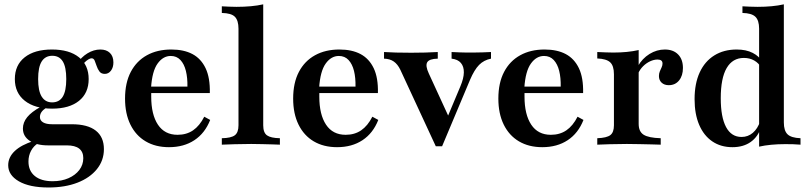

<svg xmlns="http://www.w3.org/2000/svg" viewBox="-20 -651 3642 864"><path d="M198.4 192.7Q112.9 192.7 64.9 164.9Q16.9 137.1 16.9 92.7Q16.9 56.5 46.4 28.6Q75.8 0.8 132.3 -16.9L151.6 -6.5Q131.5 5.6 119.8 27.4Q108.1 49.2 108.1 75.8Q108.1 117.7 136.7 141.1Q165.3 164.5 216.9 164.5Q257.3 164.5 288.3 150.8Q319.4 137.1 337.1 113.7Q354.8 90.3 354.8 60.5Q354.8 32.3 336.3 17.7Q317.7 3.2 280.6 3.2H196Q144.4 3.2 113.7 -17.3Q83.1 -37.9 83.1 -72.6Q83.1 -100 102.4 -123.8Q121.8 -147.6 162.9 -170.2L187.9 -166.1Q173.4 -156.5 166.5 -146.4Q159.7 -136.3 159.7 -124.2Q159.7 -108.9 173.8 -100.4Q187.9 -91.9 214.5 -91.9H303.2Q374.2 -91.9 410.9 -63.3Q447.6 -34.7 447.6 20.2Q447.6 71 416.1 110.1Q384.7 149.2 328.6 171Q272.6 192.7 198.4 192.7ZM214.5 -162.1Q136.3 -162.1 91.5 -197.6Q46.8 -233.1 46.8 -295.2Q46.8 -358.1 91.1 -393.1Q135.5 -428.2 213.7 -428.2Q291.9 -428.2 335.5 -393.1Q379 -358.1 379 -295.2Q379 -232.3 335.5 -197.2Q291.9 -162.1 214.5 -162.1ZM214.5 -190.3Q246.8 -190.3 262.5 -216.1Q278.2 -241.9 278.2 -295.2Q278.2 -349.2 262.5 -374.6Q246.8 -400 215.3 -400Q183.9 -400 167.7 -374.6Q151.6 -349.2 151.6 -295.2Q151.6 -241.9 167.7 -216.1Q183.9 -190.3 214.5 -190.3ZM451.6 -318.5Q435.5 -318.5 427.4 -329.4Q419.4 -340.3 414.9 -354Q410.5 -367.7 406 -378.2Q401.6 -388.7 391.9 -388.7Q386.3 -388.7 377.4 -383.5Q368.5 -378.2 358.9 -368.1Q349.2 -358.1 341.9 -343.5L328.2 -366.1Q345.2 -393.5 373.4 -410.9Q401.6 -428.2 431.5 -428.2Q458.9 -428.2 474.6 -412.9Q490.3 -397.6 490.3 -370.2Q490.3 -347.6 479.4 -333.1Q468.5 -318.5 451.6 -318.5Z M740.3 11.3Q679.8 11.3 635.5 -14.9Q591.1 -41.1 566.9 -90.3Q542.7 -139.5 542.7 -207.3Q542.7 -278.2 568.5 -327.4Q594.4 -376.6 641.1 -402.4Q687.9 -428.2 750.8 -428.2Q807.3 -428.2 846 -407.7Q884.7 -387.1 905.2 -344Q925.8 -300.8 924.2 -232.3H622.6L621 -261.3H823.4Q824.2 -300.8 816.5 -331.9Q808.9 -362.9 791.9 -381Q775 -399.2 748.4 -399.2Q713.7 -399.2 689.1 -364.9Q664.5 -330.6 659.7 -255.6L661.3 -252.4Q660.5 -245.2 660.5 -236.3Q660.5 -227.4 660.5 -216.1Q660.5 -135.5 690.7 -89.9Q721 -44.4 779 -44.4Q819.4 -44.4 848.8 -64.5Q878.2 -84.7 899.2 -125.8L925.8 -111.3Q902.4 -51.6 854.8 -20.2Q807.3 11.3 740.3 11.3Z M978.2 0V-29Q1020.2 -29.8 1036.7 -42.3Q1053.2 -54.8 1053.2 -87.1V-521.8Q1053.2 -558.9 1037.1 -575.4Q1021 -591.9 978.2 -592.7V-622.6Q994.4 -621.8 1011.3 -621Q1028.2 -620.2 1044.4 -620.2Q1078.2 -620.2 1108.9 -623Q1139.5 -625.8 1164.5 -631.5V-87.1Q1164.5 -54 1181.5 -41.9Q1198.4 -29.8 1239.5 -29V0Q1227.4 -0.8 1206.5 -1.2Q1185.5 -1.6 1160.5 -2.4Q1135.5 -3.2 1110.5 -3.2Q1073.4 -3.2 1035.5 -2Q997.6 -0.8 978.2 0Z M1496.8 11.3Q1436.3 11.3 1391.9 -14.9Q1347.6 -41.1 1323.4 -90.3Q1299.2 -139.5 1299.2 -207.3Q1299.2 -278.2 1325 -327.4Q1350.8 -376.6 1397.6 -402.4Q1444.4 -428.2 1507.3 -428.2Q1563.7 -428.2 1602.4 -407.7Q1641.1 -387.1 1661.7 -344Q1682.3 -300.8 1680.6 -232.3H1379L1377.4 -261.3H1579.8Q1580.6 -300.8 1573 -331.9Q1565.3 -362.9 1548.4 -381Q1531.5 -399.2 1504.8 -399.2Q1470.2 -399.2 1445.6 -364.9Q1421 -330.6 1416.1 -255.6L1417.7 -252.4Q1416.9 -245.2 1416.9 -236.3Q1416.9 -227.4 1416.9 -216.1Q1416.9 -135.5 1447.2 -89.9Q1477.4 -44.4 1535.5 -44.4Q1575.8 -44.4 1605.2 -64.5Q1634.7 -84.7 1655.6 -125.8L1682.3 -111.3Q1658.9 -51.6 1611.3 -20.2Q1563.7 11.3 1496.8 11.3Z M1941.1 7.3 1781.5 -337.1Q1769.4 -362.1 1752 -374.2Q1734.7 -386.3 1708.1 -387.1V-416.9Q1733.9 -415.3 1762.1 -414.5Q1790.3 -413.7 1830.6 -413.7Q1865.3 -413.7 1893.1 -414.5Q1921 -415.3 1950 -416.9V-387.1Q1911.3 -386.3 1902.4 -370.6Q1893.5 -354.8 1909.7 -320.2L2002.4 -118.5L1986.3 -106.5L2051.6 -262.1Q2066.9 -298.4 2067.3 -325Q2067.7 -351.6 2054 -367.7Q2040.3 -383.9 2012.1 -387.1V-416.9Q2031.5 -416.1 2048.4 -415.3Q2065.3 -414.5 2080.2 -414.5Q2095.2 -414.5 2108.1 -414.5Q2129 -414.5 2150.8 -415.3Q2172.6 -416.1 2189.5 -416.9V-387.1Q2157.3 -380.6 2135.9 -358.9Q2114.5 -337.1 2095.2 -291.9L1969.4 7.3Z M2420.2 11.3Q2359.7 11.3 2315.3 -14.9Q2271 -41.1 2246.8 -90.3Q2222.6 -139.5 2222.6 -207.3Q2222.6 -278.2 2248.4 -327.4Q2274.2 -376.6 2321 -402.4Q2367.7 -428.2 2430.6 -428.2Q2487.1 -428.2 2525.8 -407.7Q2564.5 -387.1 2585.1 -344Q2605.6 -300.8 2604 -232.3H2302.4L2300.8 -261.3H2503.2Q2504 -300.8 2496.4 -331.9Q2488.7 -362.9 2471.8 -381Q2454.8 -399.2 2428.2 -399.2Q2393.5 -399.2 2369 -364.9Q2344.4 -330.6 2339.5 -255.6L2341.1 -252.4Q2340.3 -245.2 2340.3 -236.3Q2340.3 -227.4 2340.3 -216.1Q2340.3 -135.5 2370.6 -89.9Q2400.8 -44.4 2458.9 -44.4Q2499.2 -44.4 2528.6 -64.5Q2558.1 -84.7 2579 -125.8L2605.6 -111.3Q2582.3 -51.6 2534.7 -20.2Q2487.1 11.3 2420.2 11.3Z M2667.7 0V-29Q2710.5 -30.6 2726.6 -43.1Q2742.7 -55.6 2742.7 -87.1V-316.9Q2742.7 -354.8 2725.8 -370.6Q2708.9 -386.3 2667.7 -387.9V-416.9Q2690.3 -416.1 2705.6 -415.3Q2721 -414.5 2739.5 -414.5Q2804.8 -414.5 2854 -425.8V-93.5Q2854 -58.9 2876.2 -44.8Q2898.4 -30.6 2953.2 -29V0Q2937.9 -0.8 2912.5 -1.2Q2887.1 -1.6 2858.1 -2.4Q2829 -3.2 2800.8 -3.2Q2760.5 -3.2 2723.4 -2Q2686.3 -0.8 2667.7 0ZM2989.5 -267.7Q2969.4 -267.7 2957.3 -279Q2945.2 -290.3 2945.2 -308.9Q2945.2 -320.2 2949.2 -329.8Q2953.2 -339.5 2957.3 -348Q2961.3 -356.5 2961.3 -365.3Q2961.3 -383.1 2938.7 -383.1Q2922.6 -383.1 2905.2 -375Q2887.9 -366.9 2873.8 -352.8Q2859.7 -338.7 2851.6 -320.2L2850 -352.4Q2870.2 -387.9 2902.8 -408.1Q2935.5 -428.2 2971.8 -428.2Q3009.7 -428.2 3031.5 -406Q3053.2 -383.9 3053.2 -345.2Q3053.2 -310.5 3035.9 -289.1Q3018.5 -267.7 2989.5 -267.7Z M3396 8.9V-521.8Q3396 -559.7 3379 -575.8Q3362.1 -591.9 3321 -592.7V-622.6Q3338.7 -621.8 3354.8 -621Q3371 -620.2 3389.5 -620.2Q3422.6 -620.2 3452.4 -623Q3482.3 -625.8 3507.3 -631.5V-100Q3507.3 -62.9 3523.8 -46.8Q3540.3 -30.6 3582.3 -29V0Q3564.5 -1.6 3548.4 -2Q3532.3 -2.4 3513.7 -2.4Q3480.6 -2.4 3450.8 0.4Q3421 3.2 3396 8.9ZM3275.8 11.3Q3223.4 11.3 3185.1 -14.9Q3146.8 -41.1 3126.2 -89.5Q3105.6 -137.9 3105.6 -204.8Q3105.6 -275 3128.6 -325Q3151.6 -375 3194.4 -401.6Q3237.1 -428.2 3295.2 -428.2Q3337.9 -428.2 3367.3 -412.9Q3396.8 -397.6 3408.9 -374.2L3404 -348.4Q3394.4 -366.9 3374.2 -378.6Q3354 -390.3 3327.4 -390.3Q3276.6 -390.3 3250 -344.8Q3223.4 -299.2 3223.4 -208.9Q3223.4 -124.2 3247.2 -79.4Q3271 -34.7 3316.9 -34.7Q3346 -34.7 3367.7 -53.2Q3389.5 -71.8 3400.8 -105.6L3404.8 -78.2Q3391.1 -35.5 3358.1 -12.1Q3325 11.3 3275.8 11.3Z"/></svg>

Font: Playfair
Style: Bold
Weight: 700
Designer: Claus Eggers Sørensen
Foundry: Claus Eggers Sørensen
Version: Version 2.001;gftools[0.9.30]